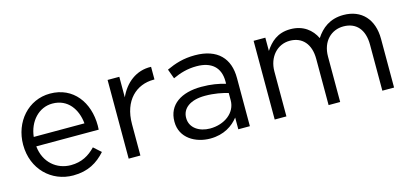

<svg xmlns="http://www.w3.org/2000/svg" viewBox="-52 -867 2605 1218"><g transform="rotate(-15 1251.0 -258.0)"><path d="M132 -227H542C543 -239 543 -247 543 -254C543 -406 455 -528 302 -528C159 -528 54 -408 54 -258C54 -97 170 12 312 12C410 12 473 -27 525 -85L477 -128C435 -84 385 -55 314 -55C223 -55 143 -118 132 -227ZM465 -289H132C143 -389 211 -463 300 -463C402 -463 456 -383 465 -289Z M755 -382V-517H678V0H755V-206C755 -362 847 -443 960 -443H966V-526C868 -530 793 -468 755 -382Z M1212 11C1303 11 1362 -31 1398 -77V0H1474V-316C1474 -382 1456 -432 1420 -468C1383 -505 1326 -525 1253 -525C1177 -525 1122 -507 1065 -481L1088 -418C1136 -440 1184 -455 1245 -455C1342 -455 1398 -407 1398 -315V-299C1352 -312 1306 -321 1240 -321C1109 -321 1019 -263 1019 -152V-150C1019 -44 1115 11 1212 11ZM1227 -51C1157 -51 1097 -89 1097 -154V-156C1097 -218 1152 -260 1248 -260C1311 -260 1361 -249 1399 -238V-190C1399 -108 1322 -51 1227 -51Z M1714 -430V-517H1637V0H1714V-295C1714 -390 1776 -458 1858 -458C1940 -458 1991 -401 1991 -304V0H2067V-298C2067 -400 2132 -458 2210 -458C2294 -458 2344 -402 2344 -302V0H2421V-320C2421 -448 2348 -528 2229 -528C2139 -528 2084 -482 2047 -425C2019 -483 1965 -528 1881 -528C1794 -528 1748 -481 1714 -430Z"/></g></svg>

Font: Mission
Style: Regular
Weight: 400
Version: Version 1.000;FEAKit 1.0